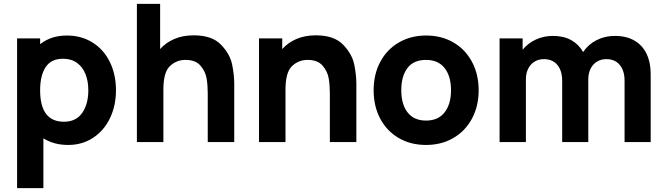

<svg xmlns="http://www.w3.org/2000/svg" viewBox="-20 -740 3469 1000"><path d="M584 -270Q584 -189.5 552.8 -124.5Q521.5 -59.5 464.8 -22.2Q408 15 335 15Q261 15 206 -19.5V240H69V-540H189V-510Q246.5 -555 328 -555Q404 -555 462.2 -518.5Q520.5 -482 552.2 -417Q584 -352 584 -270ZM440 -270Q440 -316.5 425.5 -353.5Q411 -390.5 381.5 -412.2Q352 -434 308 -434Q246.5 -434 217.8 -390.5Q189 -347 189 -270Q189 -106 313 -106Q376 -106 408 -151.8Q440 -197.5 440 -270Z M1200 -303V0H1062V-255Q1062 -296 1056 -332Q1050 -368 1024.2 -398Q998.5 -428 946 -428Q899 -428 865 -395.8Q831 -363.5 831 -274V0H693V-720H814V-484.5Q844.5 -518.5 888.5 -537.2Q932.5 -556 989 -556Q1084 -556 1130.8 -507.5Q1177.5 -459 1188.8 -405Q1200 -351 1200 -303Z M1836 -303V0H1698V-255Q1698 -296 1692 -332Q1686 -368 1660.2 -398Q1634.5 -428 1582 -428Q1535 -428 1501 -395.8Q1467 -363.5 1467 -274V0H1329V-540H1450V-484.5Q1480.5 -518.5 1524.5 -537.2Q1568.5 -556 1625 -556Q1720 -556 1766.8 -507.5Q1813.5 -459 1824.8 -405Q1836 -351 1836 -303Z M1926 -270Q1926 -353.5 1960.8 -418.2Q1995.5 -483 2057.8 -519Q2120 -555 2199 -555Q2279.5 -555 2341.8 -518.8Q2404 -482.5 2438.5 -417.5Q2473 -352.5 2473 -270Q2473 -187 2438.2 -122.2Q2403.5 -57.5 2341.2 -21.2Q2279 15 2199 15Q2118.5 15 2056.5 -21.2Q1994.5 -57.5 1960.2 -122.2Q1926 -187 1926 -270ZM2329 -270Q2329 -343.5 2295.5 -385.8Q2262 -428 2199 -428Q2134.5 -428 2102.2 -385.8Q2070 -343.5 2070 -270Q2070 -196 2103.2 -154Q2136.5 -112 2199 -112Q2262.5 -112 2295.8 -155Q2329 -198 2329 -270Z M3369 -355V0H3233V-319Q3233 -372 3207.8 -402Q3182.5 -432 3138 -432Q3110 -432 3088.8 -418.8Q3067.5 -405.5 3055.8 -381.8Q3044 -358 3044 -327V0H2908V-319Q2908 -372 2882.8 -402Q2857.5 -432 2813 -432Q2785 -432 2763.8 -418.8Q2742.5 -405.5 2730.8 -381.8Q2719 -358 2719 -327V0H2582V-540H2702V-481Q2729.5 -515 2770.8 -534Q2812 -553 2860 -553Q2916 -553 2955.5 -530.8Q2995 -508.5 3017 -469Q3043.5 -508.5 3087 -530.8Q3130.5 -553 3182 -553Q3242.5 -553 3284.5 -528.5Q3326.5 -504 3347.8 -459.2Q3369 -414.5 3369 -355Z"/></svg>

Font: Hauora ExtraBold
Style: Regular
Weight: 800
Designer: Wayne Shih
Foundry: WCYS
Version: Version 1.001